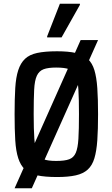

<svg xmlns="http://www.w3.org/2000/svg" viewBox="-20 -866 600 1026"><path d="M58 140 411 -652H504L150 140ZM285 80Q220 80 178.5 71Q137 62 113.5 40Q90 18 77.5 -20.5Q65 -59 61.5 -116.5Q58 -174 58 -256Q58 -337 61.5 -395Q65 -453 77.5 -491Q90 -529 113.5 -551.5Q137 -574 178.5 -583Q220 -592 285 -592Q345 -592 385 -583Q425 -574 449 -551.5Q473 -529 484.5 -491Q496 -453 500 -395Q504 -337 504 -256Q504 -174 500 -116.5Q496 -59 484.5 -20.5Q473 18 449 40Q425 62 385 71Q345 80 285 80ZM280 -6Q326 -6 350 -15Q374 -24 385 -49.5Q396 -75 399 -124.5Q402 -174 402 -256Q402 -337 399 -386.5Q396 -436 385 -461.5Q374 -487 350 -496Q326 -505 280 -505Q237 -505 213 -496Q189 -487 177 -461.5Q165 -436 162.5 -386Q160 -336 160 -256Q160 -174 163.5 -124.5Q167 -75 177.5 -49.5Q188 -24 212.5 -15Q237 -6 280 -6ZM232 -666V-672L300 -846H407V-840L309 -666Z"/></svg>

Font: Farlight84_Sys_V01
Style: Regular
Weight: 400
Designer: Ryoko NISHIZUKA  (kana, bopomofo & ideographs); Paul D. Hunt (Latin, Greek & Cyrillic); Sandoll Communications , Soo-you
Foundry: Adobe
Version: Version 2.004;October 29, 2024;FontCreator 14.0.0.2814 64-bi